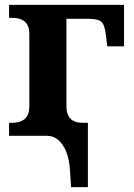

<svg xmlns="http://www.w3.org/2000/svg" viewBox="-20 -556 548 786"><path d="M252 -120.1Q252 -53.2 318.8 -53.2H339.8V210H271L266.1 137.2Q261.7 74.2 236.3 37.1Q210.9 0 171.9 0H17.1V-53.2H27.8Q100.1 -53.2 100.1 -120.1V-418Q100.1 -482.9 28.8 -482.9H17.1V-536.1H487.8V-366.2H418.9L414.1 -409.2Q409.2 -453.1 395.5 -466.1Q381.8 -479 344.2 -479H252Z"/></svg>

Font: Droids
Style: b
Weight: 700
Foundry: Ascender Corporation
Version: Version 1.00 build 113